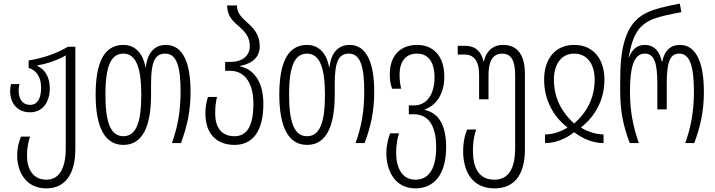

<svg xmlns="http://www.w3.org/2000/svg" viewBox="-20 -790 3950 1060"><path d="M236 250C334 250 396 179 396 32V-532H355C295 -496 222 -470 138 -456V-415C174 -406 207 -370 207 -307C207 -250 189 -211 146 -211C104 -211 83 -244 83 -290C83 -303 85 -316 87 -326H41C38 -314 36 -301 36 -287C36 -222 74 -170 146 -170C216 -170 255 -226 255 -304C255 -366 226 -408 186 -426V-429C245 -439 299 -459 343 -484V28C343 142 306 202 236 202C161 202 129 142 129 69C129 23 138 -13 146 -36H96C86 -12 75 22 75 70C75 155 120 250 236 250Z M661 10C766 10 814 -90 814 -267V-326C814 -442 832 -494 892 -494C956 -494 977 -421 977 -284C977 -180 962 -91 929 0H979C1014 -95 1032 -177 1032 -284C1032 -441 991 -542 896 -542C836 -542 794 -502 785 -419H783C767 -506 718 -542 661 -542C555 -542 508 -445 508 -268C508 -89 558 10 661 10ZM661 -38C591 -38 562 -113 562 -268C562 -416 589 -494 661 -494C731 -494 760 -416 760 -267C760 -112 731 -38 661 -38Z M1275 10C1370 10 1434 -59 1434 -217C1434 -345 1375 -410 1306 -423V-426C1375 -440 1414 -475 1414 -535C1414 -597 1382 -632 1349 -662C1316 -692 1288 -716 1288 -760H1234C1234 -699 1269 -670 1306 -638C1335 -612 1359 -584 1359 -535C1359 -477 1312 -448 1251 -448H1223V-399H1252C1321 -399 1379 -345 1379 -217C1379 -93 1342 -38 1275 -38C1212 -38 1168 -75 1168 -165C1168 -199 1171 -225 1178 -255H1128C1118 -223 1114 -196 1114 -163C1114 -48 1179 10 1275 10Z M1675 10C1780 10 1828 -90 1828 -267V-326C1828 -442 1846 -494 1906 -494C1970 -494 1991 -421 1991 -284C1991 -180 1976 -91 1943 0H1993C2028 -95 2046 -177 2046 -284C2046 -441 2005 -542 1910 -542C1850 -542 1808 -502 1799 -419H1797C1781 -506 1732 -542 1675 -542C1569 -542 1522 -445 1522 -268C1522 -89 1572 10 1675 10ZM1675 -38C1605 -38 1576 -113 1576 -268C1576 -416 1603 -494 1675 -494C1745 -494 1774 -416 1774 -267C1774 -112 1745 -38 1675 -38Z M2274 250C2376 250 2443 174 2443 22C2443 -105 2398 -167 2325 -183V-186C2394 -210 2433 -279 2433 -366C2433 -488 2366 -542 2283 -542C2194 -542 2132 -487 2132 -380C2132 -349 2135 -326 2145 -300H2195C2189 -325 2186 -346 2186 -377C2186 -460 2227 -494 2283 -494C2340 -494 2379 -453 2379 -362C2379 -267 2334 -208 2266 -208H2237V-159H2266C2335 -159 2388 -110 2388 22C2388 141 2348 202 2273 202C2199 202 2167 135 2167 54C2167 5 2176 -32 2183 -54H2134C2125 -32 2113 9 2113 56C2113 148 2157 250 2274 250Z M2710 250C2815 250 2878 181 2878 34V-381C2878 -480 2842 -542 2757 -542C2695 -542 2662 -500 2651 -451H2649C2639 -500 2609 -537 2548 -537H2507V-489H2545C2601 -489 2625 -446 2625 -379V-242H2677V-379C2677 -446 2698 -494 2752 -494C2806 -494 2824 -449 2824 -376V28C2824 142 2787 202 2709 202C2623 202 2591 135 2591 44C2591 -19 2602 -56 2609 -75H2559C2550 -55 2537 -14 2537 46C2537 148 2581 250 2710 250Z M2989 0C3043 0 3100 -21 3150 -60C3201 -21 3258 0 3312 0V-48C3274 -48 3231 -60 3188 -85V-87C3265 -147 3317 -238 3317 -351C3317 -460 3259 -542 3150 -542C3041 -542 2984 -460 2984 -351C2984 -238 3035 -147 3112 -87V-85C3069 -59 3027 -48 2989 -48ZM3150 -108C3087 -164 3038 -243 3038 -351C3038 -431 3076 -494 3150 -494C3225 -494 3263 -431 3263 -351C3263 -243 3214 -164 3150 -108Z M3457 0H3507C3475 -91 3458 -177 3458 -284C3458 -419 3479 -494 3540 -494C3593 -494 3609 -441 3609 -328V-186H3661V-328C3661 -441 3676 -494 3730 -494C3790 -494 3811 -421 3811 -284C3811 -180 3796 -91 3763 0H3813C3848 -95 3866 -177 3866 -284C3866 -441 3825 -542 3734 -542C3678 -542 3647 -506 3636 -449H3634C3623 -506 3591 -542 3540 -542C3509 -542 3475 -530 3453 -474H3451C3471 -590 3501 -643 3568 -677C3610 -698 3685 -712 3742 -723L3733 -770C3659 -756 3588 -740 3545 -717C3426 -658 3404 -510 3404 -342V-288C3404 -175 3421 -94 3457 0Z"/></svg>

Font: Noto Sans Georgian ExtraCondensed Light
Style: Regular
Weight: 300
Width: 2
Designer: Monotype Design Team, Akaki Razmadze
Foundry: Google LLC
Version: Version 2.005